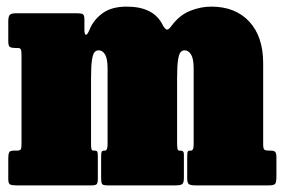

<svg xmlns="http://www.w3.org/2000/svg" viewBox="-20 -560 860 580"><path d="M5 -19V-83Q5 -93.5 7.5 -99.2Q10 -105 21.5 -105H29.5Q41 -105 43 -109.2Q45 -113.5 45 -125V-392Q45 -408 42.5 -411.5Q40 -415 34.5 -415H27Q16 -415 10.5 -417.8Q5 -420.5 5 -435V-495.5Q5 -511 10 -515.5Q15 -520 29.5 -520H211Q224 -520 229.5 -517.5Q235 -515 235 -502V-469Q235 -457.5 239 -455Q243 -452.5 251 -471.5Q262.5 -500 289.8 -520Q317 -540 363 -540Q443.5 -540 471 -485.5Q477 -473.5 482.8 -471Q488.5 -468.5 497.5 -481Q521.5 -514 553.8 -527Q586 -540 618 -540Q691 -540 733 -494.8Q775 -449.5 775 -369V-124Q775 -110.5 778.8 -107.8Q782.5 -105 792.5 -105H797.5Q807 -105 811 -101.5Q815 -98 815 -84V-28Q815 -11.5 812 -5.8Q809 0 792.5 0H571Q555.5 0 550.5 -3.8Q545.5 -7.5 545.5 -22V-81Q545.5 -92.5 546.2 -98.8Q547 -105 553.5 -105H557Q560.5 -105 562.8 -109Q565 -113 565 -124V-353Q565 -382.5 557.2 -395.2Q549.5 -408 537.5 -408Q531 -408 526 -403Q521 -398 518 -380Q515 -362 515 -323V-126Q515 -118 516 -111.5Q517 -105 522 -105H524Q529.5 -105 532.5 -103Q535.5 -101 535.5 -92V-23Q535.5 -7.5 530.5 -3.8Q525.5 0 509.5 0H305Q291.5 0 288.5 -4Q285.5 -8 285.5 -22V-88Q285.5 -98.5 287.2 -101.8Q289 -105 295.5 -105H297Q305 -105 305 -125V-353Q305 -382.5 297.5 -395.2Q290 -408 278 -408Q271.5 -408 266.2 -403Q261 -398 258 -380Q255 -362 255 -323V-127Q255 -114.5 256.2 -109.8Q257.5 -105 262.5 -105H265.5Q272.5 -105 274 -101.5Q275.5 -98 275.5 -88V-20Q275.5 -8.5 272.5 -4.2Q269.5 0 257 0H29.5Q17 0 11 -2.5Q5 -5 5 -19Z"/></svg>

Font: Besley* Condensed Fatface
Style: Regular
Weight: 900
Width: 3
Designer: Owen Earl
Foundry: indestructible type*
Version: Version 3.000; ttfautohint (v1.8.3)